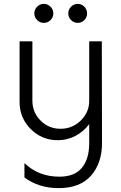

<svg xmlns="http://www.w3.org/2000/svg" viewBox="-20 -713 626 990"><path d="M240.5 -609.5Q226 -595 206 -595Q186 -595 171.5 -609.5Q157 -624 157 -644Q157 -664 171.5 -678.5Q186 -693 206 -693Q226 -693 240.5 -678.5Q255 -664 255 -644Q255 -624 240.5 -609.5ZM415 -609.5Q401 -595 381 -595Q361 -595 346.5 -609.5Q332 -624 332 -644Q332 -664 346.5 -678.5Q361 -693 381 -693Q401 -693 415 -678.5Q429 -664 429 -644Q429 -624 415 -609.5ZM505 -500 506 25Q506 128 449.5 192.5Q393 257 282 257Q180 257 106 202V128Q179 198 286 198Q365 198 402.5 152Q440 106 440 25V-73Q412 -35 369.5 -12.5Q327 10 278 10Q196 10 138.5 -47.5Q81 -105 81 -187V-500H147V-194Q147 -134 189 -91.5Q231 -49 292 -49Q353 -49 396.5 -91.5Q440 -134 440 -194V-500Z"/></svg>

Font: Orkney Light
Style: Regular
Weight: 300
Designer: Samuel Oakes and Alfredo Marco Pradil
Foundry: Alfredo Marco Pradil
Version: 1.0; ttfautohint (v1.5)